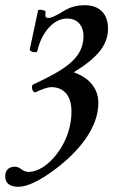

<svg xmlns="http://www.w3.org/2000/svg" viewBox="-68 -445 451 736"><path d="M2 271C36 271 83 249 142 205C237 134 309 43 309 -50C309 -106 275 -146 215 -168C309 -226 346 -274 346 -336C346 -393 312 -425 258 -425C231 -425 203 -420 175 -402C148 -385 127 -376 118 -376C109 -376 103 -379 107 -399C108 -406 80 -411 78 -405L46 -255C45 -247 73 -240 75 -249C90 -317 135 -374 189 -374C226 -374 252 -350 252 -306C252 -221 179 -177 59 -121C49 -116 57 -86 69 -92C95 -104 116 -111 128 -111C177 -111 206 -78 206 -18C206 54 175 125 124 174C96 201 66 214 41 214C17 214 11 194 -11 194C-34 194 -48 207 -48 231C-48 257 -31 271 2 271Z"/></svg>

Font: Junicode Two Beta SemiCondensed Medium
Style: Italic
Weight: 500
Width: 4
Italic angle: -10°
Version: Version 1.063